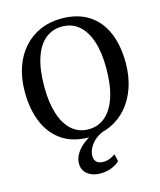

<svg xmlns="http://www.w3.org/2000/svg" viewBox="-142 -853 1003 1200"><g transform="rotate(-15 360.0 -252.5)"><path d="M353.5 11Q245.5 12 174 -36Q102.5 -84 67 -169.5Q31.5 -255 31.5 -366.5Q31.5 -455 56.2 -526.2Q81 -597.5 126.5 -647.8Q172 -698 233.5 -724.8Q295 -751.5 368.5 -751.5Q475 -751.5 546 -705.5Q617 -659.5 652.5 -576.2Q688 -493 688 -380.5Q688 -292.5 663.2 -220.8Q638.5 -149 593.8 -97.5Q549 -46 487.8 -18Q426.5 10 353.5 11ZM358 -38.5Q419.5 -38.5 465.2 -77Q511 -115.5 536.5 -191.5Q562 -267.5 562 -380Q562 -481 538.5 -553Q515 -625 470.2 -663.5Q425.5 -702 360.5 -702Q299 -702 253.5 -665.2Q208 -628.5 182.8 -554Q157.5 -479.5 157.5 -367Q157.5 -265.5 180.8 -192Q204 -118.5 248.8 -78.5Q293.5 -38.5 358 -38.5ZM357 247.5Q327.5 247.5 301.2 237.2Q275 227 258.8 206Q242.5 185 242.5 153.5Q242.5 121.5 259.8 92.2Q277 63 306 39Q335 15 369.5 -1L398.5 -5L438.5 -1Q403 14 380.2 36.2Q357.5 58.5 346.5 82.8Q335.5 107 335.5 128Q335.5 153.5 350 167.8Q364.5 182 393 182Q416.5 182 435.8 174Q455 166 472 154.5L482.5 201Q466 219 432 233.2Q398 247.5 357 247.5Z"/></g></svg>

Font: Merriweather 36pt Medium
Style: Regular
Weight: 500
Version: Version 2.100